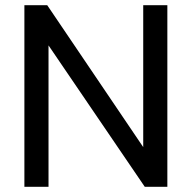

<svg xmlns="http://www.w3.org/2000/svg" viewBox="-20 -720 739 740"><path d="M74 -700H162L532 -153V-700H625V0H538L167 -545V0H74Z"/></svg>

Font: Bai Jamjuree Medium
Style: Regular
Weight: 500
Version: Version 1.000; ttfautohint (v1.6)